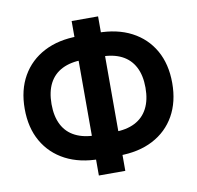

<svg xmlns="http://www.w3.org/2000/svg" viewBox="-86 -847 991 967"><g transform="rotate(-10 410.0 -364.0)"><path d="M360.8 -49.8Q260.3 -49.8 186.8 -88.1Q113.3 -126.5 73 -196.8Q32.7 -267.1 32.7 -363.8Q32.7 -460.4 73 -530.8Q113.3 -601.1 186.8 -639.4Q260.3 -677.7 360.8 -677.7H459.5Q560.5 -677.7 633.8 -639.4Q707 -601.1 747.1 -530.8Q787.1 -460.4 787.1 -363.8Q787.1 -267.6 747.3 -197Q707.5 -126.5 634 -88.1Q560.5 -49.8 459.5 -49.8ZM364.7 -170.9H455.6Q519 -170.9 562.3 -192.9Q605.5 -214.8 627.9 -257.8Q650.4 -300.8 650.4 -363.8Q650.4 -426.8 627.9 -469.7Q605.5 -512.7 562.3 -534.7Q519 -556.6 455.6 -556.6H364.7Q301.8 -556.6 258.1 -534.7Q214.4 -512.7 192.1 -469.7Q169.9 -426.8 169.9 -363.8Q169.9 -301.3 192.1 -258.1Q214.4 -214.8 258.1 -192.9Q301.8 -170.9 364.7 -170.9ZM342.3 31.2V-758.8H477.5V31.2Z"/></g></svg>

Font: Inter Cardless Display
Style: Bold
Weight: 700
Designer: Rasmus Andersson
Foundry: rsms
Version: Version 4.001;git-9221beed3